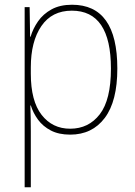

<svg xmlns="http://www.w3.org/2000/svg" viewBox="-20 -558 568 810"><path d="M284 -538Q475 -538 475 -269Q475 -131 422 -60.5Q369 10 276 10Q228 10 194.5 -7.5Q161 -25 140.5 -53Q120 -81 110 -113H108Q109 -88 109.5 -60Q110 -32 110 -3V232H84V-528H105L107 -403H109Q119 -437 140.5 -468Q162 -499 197.5 -518.5Q233 -538 284 -538ZM283 -513Q199 -513 154.5 -448Q110 -383 110 -274V-247Q110 -132 155.5 -73.5Q201 -15 276 -15Q354 -15 401 -76Q448 -137 448 -269Q448 -513 283 -513Z"/></svg>

Font: Noto Sans Bengali SemiCondensed Thin
Style: Regular
Weight: 100
Width: 4
Designer: Joana Ranito - Universal Thirst; Jelle Bosma - Monotype Design Team
Foundry: Universal Thirst ehf.
Version: Version 3.000; ttfautohint (v1.8.4.7-5d5b)